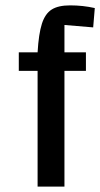

<svg xmlns="http://www.w3.org/2000/svg" viewBox="-20 -695 373 715"><path d="M220 -602V-500H300V-431H220V0H120V-431H50V-500H120Q124 -569 136 -606.5Q148 -644 172.5 -659.5Q197 -675 241 -675Q289 -675 333 -665L327 -593Z"/></svg>

Font: Changa
Style: Regular
Weight: 400
Designer: Eduardo Rodriguez Tunni
Foundry: Eduardo Rodriguez Tunni
Version: Version 2.002; ttfautohint (v1.5.10-5e6f)